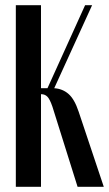

<svg xmlns="http://www.w3.org/2000/svg" viewBox="-20 -720 420 740"><path d="M279 0 182 -309Q172 -338 162.5 -347.5Q153 -357 139 -357H138V0H41V-700H138V-380H163L308 -700H335L189 -380Q221 -378 244 -358Q267 -338 283 -290L380 0Z"/></svg>

Font: Moniqa Narrow Heading
Style: Bold
Weight: 700
Width: 4
Designer: Rajesh Rajput
Foundry: Rajesh Rajput
Version: Version 1.000